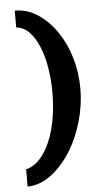

<svg xmlns="http://www.w3.org/2000/svg" viewBox="-55 -699 443 852"><g transform="rotate(-5 166.5 -272.5)"><path d="M33 119V42Q69 33 96.5 2Q124 -29 142.5 -74.5Q161 -120 170 -175Q179 -230 179 -288Q179 -343 170.5 -396Q162 -449 144.5 -491.5Q127 -534 102 -560Q77 -586 44 -589V-664Q100 -664 147 -632.5Q194 -601 229.5 -549.5Q265 -498 284.5 -432Q304 -366 304 -295Q304 -220 282.5 -146Q261 -72 223 -13Q185 46 136 82Q87 118 33 119Z"/></g></svg>

Font: Alumni Sans Thin ExtraBold
Style: Regular
Weight: 800
Version: Version 1.018